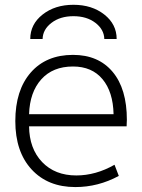

<svg xmlns="http://www.w3.org/2000/svg" viewBox="-20 -759 585 790"><path d="M99.6 -239.3Q100.6 -147.5 153.3 -92.3Q206.1 -37.1 293.9 -37.1Q374 -37.1 451.2 -81.1L468.8 -35.2Q383.8 10.7 290 10.7Q176.8 10.7 109.9 -62Q43 -134.8 43 -260.7Q43 -387.7 106.4 -460.4Q169.9 -533.2 280.3 -533.2Q384.8 -533.2 443.4 -463.4Q502 -393.6 502 -265.6Q502 -262.7 501.5 -254.9Q501 -247.1 501 -239.3ZM99.6 -289.1H447.3Q445.3 -380.9 401.9 -433.1Q358.4 -485.4 280.3 -485.4Q197.3 -485.4 149.9 -432.6Q102.5 -379.9 99.6 -289.1ZM155.3 -598.6H104.5Q104.5 -659.2 155.3 -699.2Q206.1 -739.3 282.2 -739.3Q358.4 -739.3 409.2 -699.2Q460 -659.2 460 -598.6H409.2Q408.2 -637.7 372.6 -665Q336.9 -692.4 282.2 -692.4Q227.5 -692.4 191.9 -665Q156.2 -637.7 155.3 -598.6Z"/></svg>

Font: Gen Shin Gothic Light
Style: Regular
Weight: 200
Designer: [Source Han Sans]
Ryoko NISHIZUKA  (kana & ideographs); Paul D. Hunt (Latin, Greek & Cyrillic); Wenlong ZHANG  (bopomofo
Version: Version 1.002.20150607